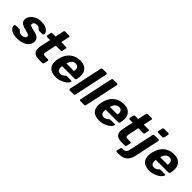

<svg xmlns="http://www.w3.org/2000/svg" viewBox="233 -2042 3543 3543"><g transform="rotate(45 2004.5 -270.5)"><path d="M217 10Q155 10 113.5 -4.5Q72 -19 49 -40Q26 -61 17.5 -82.5Q9 -104 11 -119Q13 -130 21.5 -137Q30 -144 39 -144H135Q139 -144 141.5 -143Q144 -142 147 -138Q158 -129 169.5 -117.5Q181 -106 198 -98Q215 -90 242 -90Q275 -90 301 -103.5Q327 -117 332 -142Q336 -160 328 -172Q320 -184 293 -194Q266 -204 212 -216Q161 -228 127.5 -248Q94 -268 81 -298.5Q68 -329 77 -372Q86 -411 117.5 -447Q149 -483 202.5 -506.5Q256 -530 328 -530Q383 -530 422 -516.5Q461 -503 484.5 -482.5Q508 -462 517.5 -440.5Q527 -419 524 -403Q523 -393 514.5 -386Q506 -379 497 -379H409Q404 -379 400.5 -380.5Q397 -382 395 -385Q384 -393 374 -403.5Q364 -414 348.5 -422Q333 -430 306 -430Q273 -430 252.5 -415.5Q232 -401 227 -379Q224 -365 230.5 -353Q237 -341 262.5 -331Q288 -321 343 -310Q408 -298 443.5 -274Q479 -250 489.5 -218.5Q500 -187 492 -151Q483 -104 447 -67.5Q411 -31 353 -10.5Q295 10 217 10Z M795 0Q727 0 686 -20.5Q645 -41 631.5 -84Q618 -127 631 -192L676 -402H598Q587 -402 581.5 -409Q576 -416 578 -427L592 -495Q594 -506 603 -513Q612 -520 622 -520H701L736 -685Q738 -696 746.5 -703Q755 -710 766 -710H864Q874 -710 880 -703Q886 -696 884 -685L848 -520H973Q984 -520 989 -513Q994 -506 992 -495L978 -427Q976 -416 967.5 -409Q959 -402 948 -402H823L781 -204Q776 -179 775.5 -160.5Q775 -142 785.5 -132.5Q796 -123 822 -123H898Q908 -123 913.5 -116Q919 -109 917 -99L901 -25Q899 -14 891 -7Q883 0 872 0Z M1225 10Q1149 10 1098.5 -18.5Q1048 -47 1029 -103Q1010 -159 1024 -240Q1026 -248 1028.5 -261.5Q1031 -275 1034 -283Q1054 -360 1096.5 -415.5Q1139 -471 1201.5 -500.5Q1264 -530 1339 -530Q1423 -530 1471.5 -495.5Q1520 -461 1536 -401.5Q1552 -342 1536 -265L1532 -242Q1530 -232 1521 -225Q1512 -218 1501 -218H1175Q1175 -217 1174.5 -214.5Q1174 -212 1173 -210Q1168 -178 1173 -151.5Q1178 -125 1196.5 -109Q1215 -93 1245 -93Q1269 -93 1287 -100Q1305 -107 1317.5 -117Q1330 -127 1337 -134Q1348 -144 1354 -146.5Q1360 -149 1372 -149H1476Q1486 -149 1491 -143.5Q1496 -138 1493 -128Q1489 -112 1468.5 -88.5Q1448 -65 1413 -42.5Q1378 -20 1330.5 -5Q1283 10 1225 10ZM1195 -309H1391V-311Q1400 -347 1393.5 -373.5Q1387 -400 1368 -415Q1349 -430 1318 -430Q1287 -430 1262 -415Q1237 -400 1220.5 -373.5Q1204 -347 1195 -311Z M1589 0Q1579 0 1573 -7Q1567 -14 1569 -25L1710 -685Q1712 -696 1720.5 -703Q1729 -710 1739 -710H1839Q1850 -710 1855.5 -703Q1861 -696 1859 -685L1718 -25Q1716 -14 1708 -7Q1700 0 1689 0Z M1865 0Q1855 0 1849 -7Q1843 -14 1845 -25L1986 -685Q1988 -696 1996.5 -703Q2005 -710 2015 -710H2115Q2126 -710 2131.5 -703Q2137 -696 2135 -685L1994 -25Q1992 -14 1984 -7Q1976 0 1965 0Z M2360 10Q2284 10 2233.5 -18.5Q2183 -47 2164 -103Q2145 -159 2159 -240Q2161 -248 2163.5 -261.5Q2166 -275 2169 -283Q2189 -360 2231.5 -415.5Q2274 -471 2336.5 -500.5Q2399 -530 2474 -530Q2558 -530 2606.5 -495.5Q2655 -461 2671 -401.5Q2687 -342 2671 -265L2667 -242Q2665 -232 2656 -225Q2647 -218 2636 -218H2310Q2310 -217 2309.5 -214.5Q2309 -212 2308 -210Q2303 -178 2308 -151.5Q2313 -125 2331.5 -109Q2350 -93 2380 -93Q2404 -93 2422 -100Q2440 -107 2452.5 -117Q2465 -127 2472 -134Q2483 -144 2489 -146.5Q2495 -149 2507 -149H2611Q2621 -149 2626 -143.5Q2631 -138 2628 -128Q2624 -112 2603.5 -88.5Q2583 -65 2548 -42.5Q2513 -20 2465.5 -5Q2418 10 2360 10ZM2330 -309H2526V-311Q2535 -347 2528.5 -373.5Q2522 -400 2503 -415Q2484 -430 2453 -430Q2422 -430 2397 -415Q2372 -400 2355.5 -373.5Q2339 -347 2330 -311Z M2949 0Q2881 0 2840 -20.5Q2799 -41 2785.5 -84Q2772 -127 2785 -192L2830 -402H2752Q2741 -402 2735.5 -409Q2730 -416 2732 -427L2746 -495Q2748 -506 2757 -513Q2766 -520 2776 -520H2855L2890 -685Q2892 -696 2900.5 -703Q2909 -710 2920 -710H3018Q3028 -710 3034 -703Q3040 -696 3038 -685L3002 -520H3127Q3138 -520 3143 -513Q3148 -506 3146 -495L3132 -427Q3130 -416 3121.5 -409Q3113 -402 3102 -402H2977L2935 -204Q2930 -179 2929.5 -160.5Q2929 -142 2939.5 -132.5Q2950 -123 2976 -123H3052Q3062 -123 3067.5 -116Q3073 -109 3071 -99L3055 -25Q3053 -14 3045 -7Q3037 0 3026 0Z M3008 190Q2998 190 2992.5 183Q2987 176 2989 165L3004 97Q3006 86 3014.5 79Q3023 72 3033 72H3067Q3103 72 3121.5 49.5Q3140 27 3147 -7L3251 -495Q3253 -506 3261.5 -513Q3270 -520 3281 -520H3385Q3396 -520 3401 -513Q3406 -506 3404 -495L3300 -4Q3287 57 3257.5 100.5Q3228 144 3180 167Q3132 190 3063 190ZM3295 -600Q3285 -600 3279.5 -607Q3274 -614 3275 -625L3293 -705Q3295 -716 3303.5 -723.5Q3312 -731 3322 -731H3432Q3443 -731 3448.5 -723.5Q3454 -716 3452 -705L3435 -625Q3433 -614 3424 -607Q3415 -600 3405 -600Z M3670 10Q3594 10 3543.5 -18.5Q3493 -47 3474 -103Q3455 -159 3469 -240Q3471 -248 3473.5 -261.5Q3476 -275 3479 -283Q3499 -360 3541.5 -415.5Q3584 -471 3646.5 -500.5Q3709 -530 3784 -530Q3868 -530 3916.5 -495.5Q3965 -461 3981 -401.5Q3997 -342 3981 -265L3977 -242Q3975 -232 3966 -225Q3957 -218 3946 -218H3620Q3620 -217 3619.5 -214.5Q3619 -212 3618 -210Q3613 -178 3618 -151.5Q3623 -125 3641.5 -109Q3660 -93 3690 -93Q3714 -93 3732 -100Q3750 -107 3762.5 -117Q3775 -127 3782 -134Q3793 -144 3799 -146.5Q3805 -149 3817 -149H3921Q3931 -149 3936 -143.5Q3941 -138 3938 -128Q3934 -112 3913.5 -88.5Q3893 -65 3858 -42.5Q3823 -20 3775.5 -5Q3728 10 3670 10ZM3640 -309H3836V-311Q3845 -347 3838.5 -373.5Q3832 -400 3813 -415Q3794 -430 3763 -430Q3732 -430 3707 -415Q3682 -400 3665.5 -373.5Q3649 -347 3640 -311Z"/></g></svg>

Font: Rubik Light SemiBold
Style: Italic
Weight: 600
Italic angle: -12°
Version: Version 2.104